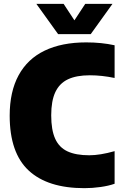

<svg xmlns="http://www.w3.org/2000/svg" viewBox="-20 -971 640 1001"><path d="M30.5 -368Q30.5 -493 77 -578.5Q123.5 -664 212.8 -707Q302 -750 429.5 -750Q509 -750 577.5 -735V-564.5Q511 -578.5 448 -578.5Q378.5 -578.5 334.2 -557.5Q290 -536.5 268.5 -490.8Q247 -445 247 -370Q247 -293 267.8 -247.5Q288.5 -202 332 -181.8Q375.5 -161.5 445.5 -161.5Q501.5 -161.5 577.5 -183V-13Q546.5 -2 504 4Q461.5 10 420 10Q228.5 10 129.5 -82Q30.5 -174 30.5 -368ZM424.5 -951H566.5L453 -793H283L169.5 -951H311.5L368 -865Z"/></svg>

Font: Encode Sans SemiCondensed Black
Style: Regular
Weight: 900
Width: 4
Designer: Multiple Designers
Foundry: Impallari Type
Version: Version 2.000